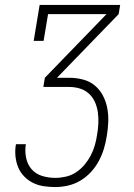

<svg xmlns="http://www.w3.org/2000/svg" viewBox="-20 -755 540 775"><path d="M203 0Q179 0 156 -3.5Q133 -7 113 -17Q93 -27 77.5 -43Q62 -59 53.5 -79.5Q45 -100 42.5 -123.5Q40 -147 44 -171Q44 -171 44.5 -171.5Q45 -172 45 -173H85Q85 -172 84.5 -172Q84 -172 84 -171Q80 -144 85.5 -117.5Q91 -91 107.5 -72Q124 -53 149.5 -45Q175 -37 203 -37Q224 -37 246 -42Q268 -47 287 -59.5Q306 -72 321 -90Q336 -108 346.5 -128Q357 -148 363 -169.5Q369 -191 372 -212Q376 -234 377 -257Q378 -280 375 -301.5Q372 -323 363.5 -342.5Q355 -362 339.5 -376.5Q324 -391 303 -397.5Q282 -404 260 -404H155L161 -441L410 -698H174L156 -590H116L140 -735H465L459 -698L210 -441H260Q288 -441 315 -434Q342 -427 362.5 -410Q383 -393 395.5 -369Q408 -345 413 -318.5Q418 -292 417 -263Q416 -234 411 -206Q407 -180 399.5 -155Q392 -130 379 -105.5Q366 -81 347 -60.5Q328 -40 304.5 -26Q281 -12 255 -6Q229 0 203 0Z"/></svg>

Font: Iosevka Slab Extralight
Style: Italic
Weight: 200
Italic angle: -9°
Monospace: yes
Designer: Belleve Invis
Foundry: Belleve Invis
Version: Version 11.1.1; ttfautohint (v1.8.3)